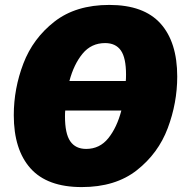

<svg xmlns="http://www.w3.org/2000/svg" viewBox="-20 -745 748 780"><path d="M700 -434Q700 -327 661.5 -224.5Q623 -122 536 -53.5Q449 15 312 15Q172 15 104 -61Q36 -137 36 -277Q36 -385 75 -487Q114 -589 201 -657Q288 -725 424 -725Q564 -725 632 -649.5Q700 -574 700 -434ZM262 -416H491Q492 -425 492 -442Q492 -510 471 -540Q450 -570 407 -570Q351 -570 315.5 -527Q280 -484 262 -416ZM473 -296H245Q244 -287 244 -272Q244 -202 265.5 -171Q287 -140 330 -140Q385 -140 420 -183.5Q455 -227 473 -296Z"/></svg>

Font: Bitter Pro Black
Style: Italic
Weight: 900
Italic angle: -9°
Designer: Sol Matas, and Bitter project Authors
Foundry: Sol Matas
Version: Version 1.010